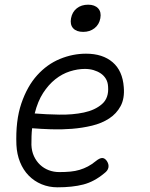

<svg xmlns="http://www.w3.org/2000/svg" viewBox="-20 -789 640 819"><path d="M436 -102Q445 -88 442.5 -74.5Q440 -61 425 -50Q382 -14 335.5 -2Q289 10 225 10Q189 10 157.5 -3Q126 -16 102.5 -40Q79 -64 65.5 -97.5Q52 -131 50 -171Q46 -274 71 -347.5Q96 -421 138.5 -468Q181 -515 235.5 -537.5Q290 -560 347 -560Q418 -560 460.5 -523.5Q503 -487 508 -417Q512 -369 494.5 -336.5Q477 -304 445.5 -283.5Q414 -263 372.5 -253Q331 -243 286.5 -239.5Q242 -236 198 -237.5Q154 -239 117 -242Q115 -225 114.5 -207.5Q114 -190 114 -171Q115 -144 125 -122.5Q135 -101 151 -86Q167 -71 188 -63Q209 -55 233 -55Q259 -55 280 -57Q301 -59 319.5 -64.5Q338 -70 355 -79Q372 -88 389 -102Q405 -115 416 -115Q427 -115 436 -102ZM128 -305Q176 -301 233 -300Q290 -299 337.5 -309Q385 -319 415 -345Q445 -371 441 -420Q440 -439 431.5 -453Q423 -467 409.5 -476Q396 -485 379 -490Q362 -495 342 -495Q311 -495 278 -484.5Q245 -474 216 -451Q187 -428 164 -392.5Q141 -357 128 -305ZM335 -653Q306 -653 292 -668.5Q278 -684 283 -711Q288 -738 307.5 -753.5Q327 -769 356 -769Q384 -769 398.5 -753.5Q413 -738 408 -711Q403 -684 383 -668.5Q363 -653 335 -653Z"/></svg>

Font: Maple Mono NL ExtraLight
Style: Italic
Weight: 275
Italic angle: -10°
Monospace: yes
Designer: subframe7536
Version: Version 7.000